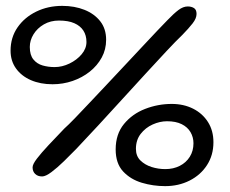

<svg xmlns="http://www.w3.org/2000/svg" viewBox="-20 -624 784 654"><path d="M159 -337Q117.5 -337 85.2 -351Q53 -365 34.5 -390.8Q16 -416.5 16 -451.5Q16 -496.5 39.8 -530.8Q63.5 -565 103.5 -584.5Q143.5 -604 192 -604Q234 -604 267.8 -590.5Q301.5 -577 321.5 -551.5Q341.5 -526 341.5 -488.5Q341.5 -455.5 326.5 -428Q311.5 -400.5 285.8 -380Q260 -359.5 227.2 -348.2Q194.5 -337 159 -337ZM166 -395.5Q191.5 -395.5 216.5 -407.5Q241.5 -419.5 258 -439Q274.5 -458.5 274.5 -481Q274.5 -503.5 264 -519.8Q253.5 -536 233 -545Q212.5 -554 181 -554Q152 -554 129.5 -541Q107 -528 94.2 -507.2Q81.5 -486.5 81.5 -464Q81.5 -436.5 93.8 -421.5Q106 -406.5 125.2 -401Q144.5 -395.5 166 -395.5ZM543 -48Q570.5 -48 592.2 -59Q614 -70 626.5 -90Q639 -110 639 -136Q639 -156.5 629 -173.8Q619 -191 599 -201Q579 -211 549 -211Q524.5 -211 500 -200Q475.5 -189 459.2 -168Q443 -147 443 -117Q443 -92.5 458.2 -77.5Q473.5 -62.5 496.2 -55.2Q519 -48 543 -48ZM542.5 10Q501.5 10 463 -1.5Q424.5 -13 399.2 -40.2Q374 -67.5 374 -115Q374 -167 402.2 -201.5Q430.5 -236 474.2 -253Q518 -270 565 -270Q605.5 -270 637.8 -253.8Q670 -237.5 688.5 -208.2Q707 -179 707 -139.5Q707 -95.5 685.2 -61.8Q663.5 -28 626 -9Q588.5 10 542.5 10ZM123.5 -23Q108.5 -23 99.8 -31.5Q91 -40 91 -54Q91 -64.5 105.8 -83.8Q120.5 -103 145 -129.2Q169.5 -155.5 199 -186Q212.5 -198 234.8 -221Q257 -244 285.2 -274Q313.5 -304 344.8 -337.2Q376 -370.5 407 -403.5Q438 -436.5 466 -466.5Q494 -496.5 515.8 -519.5Q537.5 -542.5 550 -555Q572 -578 588 -590Q604 -602 619.5 -602Q632 -602 640.8 -596.5Q649.5 -591 649.5 -576.5Q649.5 -561.5 636 -544.2Q622.5 -527 601.5 -505.5Q579 -484 546.8 -449.5Q514.5 -415 476 -373Q437.5 -331 396.2 -285.8Q355 -240.5 315 -197.2Q275 -154 240 -117Q220.5 -97 198 -75Q175.5 -53 155.5 -38Q135.5 -23 123.5 -23Z"/></svg>

Font: Gluten Thin
Style: Regular
Weight: 400
Version: Version 1.300